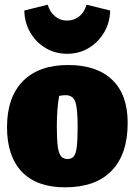

<svg xmlns="http://www.w3.org/2000/svg" viewBox="-20 -787 575 821"><path d="M258 14Q137 14 73.5 -52.5Q10 -119 10 -243Q10 -371 78 -440Q146 -509 271 -509Q394 -509 460 -445.5Q526 -382 526 -262Q526 -128 457.5 -57Q389 14 258 14ZM269 -107Q286 -107 295.5 -118.5Q305 -130 308.5 -160.5Q312 -191 312 -246Q312 -323 302 -351.5Q292 -380 260 -380Q249 -380 233 -377Q223 -323 223 -246Q223 -191 227 -161Q231 -131 241 -119Q251 -107 269 -107ZM267 -557Q216 -557 175 -581.5Q134 -606 109.5 -648Q85 -690 84 -742L184 -767Q193 -736 215 -717.5Q237 -699 267 -699Q297 -699 319.5 -717.5Q342 -736 350 -767L451 -742Q450 -690 425 -648Q400 -606 359 -581.5Q318 -557 267 -557Z"/></svg>

Font: Piazzolla Black
Style: Regular
Weight: 900
Designer: Juan Pablo del Peral
Foundry: Huerta Tipografica
Version: Version 1.330